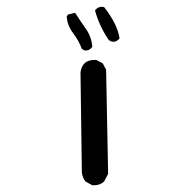

<svg xmlns="http://www.w3.org/2000/svg" viewBox="-20 -554 540 570"><path d="M259 -4H254L234 -15Q225 -26 223 -42L219 -339Q224 -376 260 -376H266L285 -366L295 -347L301 -38L289 -15Q277 -4 259 -4ZM235 -404 229 -405 223 -409Q213 -435 196.5 -456.5Q180 -478 178 -505L182 -511L203 -516Q219 -491 235.5 -467.5Q252 -444 254 -415Q246 -404 235 -404ZM317 -430 310 -431 303 -435Q275 -476 262 -523Q269 -533 282 -534L289 -533Q329 -482 335 -440Q327 -430 317 -430Z"/></svg>

Font: Xiaolai Mono SC
Style: Regular
Weight: 400
Monospace: yes
Designer: LXGW / Nozomi Seto
Version: Version 3.113;September 30, 2024